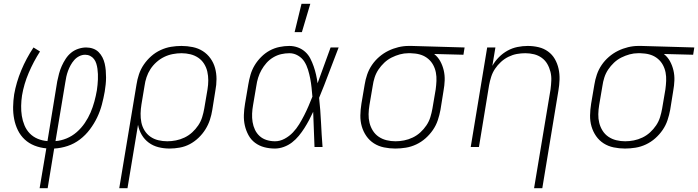

<svg xmlns="http://www.w3.org/2000/svg" viewBox="-20 -768 3647 1003"><path d="M187 215 222 7Q189 4 160 -7.5Q131 -19 109 -39.5Q87 -60 73.5 -87.5Q60 -115 54 -146Q48 -177 48.5 -209.5Q49 -242 54 -275Q65 -338 91 -400.5Q117 -463 155 -520L189 -499Q155 -446 130 -387.5Q105 -329 95 -269Q91 -242 90.5 -215Q90 -188 94 -162.5Q98 -137 108 -113Q118 -89 135.5 -71Q153 -53 177 -43Q201 -33 228 -31L279 -343Q283 -363 288.5 -383.5Q294 -404 302.5 -423Q311 -442 323 -460.5Q335 -479 351.5 -492.5Q368 -506 389 -513Q410 -520 430 -520Q449 -520 466 -514Q483 -508 495 -496Q507 -484 515 -468.5Q523 -453 527 -435.5Q531 -418 532.5 -400Q534 -382 534 -363.5Q534 -345 532 -326.5Q530 -308 527 -289Q521 -255 512 -221Q503 -187 487.5 -154.5Q472 -122 449.5 -92Q427 -62 397.5 -39.5Q368 -17 333.5 -5.5Q299 6 263 8L229 215ZM270 -31Q299 -33 328 -45Q357 -57 381 -78Q405 -99 423 -125.5Q441 -152 453 -180Q465 -208 473 -237.5Q481 -267 486 -296Q488 -310 489.5 -324.5Q491 -339 491.5 -353Q492 -367 491.5 -381Q491 -395 489 -409Q487 -423 483 -436Q479 -449 471 -459.5Q463 -470 451 -476Q439 -482 425 -482Q409 -482 394 -474.5Q379 -467 368 -454.5Q357 -442 349 -427.5Q341 -413 335.5 -398Q330 -383 326.5 -367.5Q323 -352 321 -337Z M603 215 693 -326Q697 -353 706 -380Q715 -407 731.5 -431Q748 -455 770 -474.5Q792 -494 819 -506.5Q846 -519 873.5 -523.5Q901 -528 928 -528Q958 -528 987 -522Q1016 -516 1039.5 -501Q1063 -486 1079.5 -463Q1096 -440 1103.5 -412.5Q1111 -385 1111 -355Q1111 -325 1105 -294L1089 -194Q1085 -168 1076.5 -142Q1068 -116 1053 -92Q1038 -68 1017 -48Q996 -28 971.5 -15Q947 -2 919.5 3Q892 8 866 8Q836 8 808 1Q780 -6 757.5 -22.5Q735 -39 720.5 -63.5Q706 -88 701 -116L646 215ZM854 -30Q876 -30 899 -34.5Q922 -39 944 -49.5Q966 -60 984 -76.5Q1002 -93 1015.5 -113Q1029 -133 1036 -155.5Q1043 -178 1047 -201L1064 -301Q1068 -325 1068 -348.5Q1068 -372 1063 -394Q1058 -416 1046 -435Q1034 -454 1015.5 -466.5Q997 -479 974.5 -484.5Q952 -490 928 -490Q906 -490 882.5 -485.5Q859 -481 837.5 -470.5Q816 -460 797.5 -443.5Q779 -427 766 -407Q753 -387 745.5 -364.5Q738 -342 735 -319L719 -223Q715 -199 714.5 -175Q714 -151 718.5 -128.5Q723 -106 735 -86.5Q747 -67 765.5 -54Q784 -41 807 -35.5Q830 -30 854 -30Z M1416 8Q1387 8 1360.5 1Q1334 -6 1312.5 -22Q1291 -38 1278 -62Q1265 -86 1259 -112.5Q1253 -139 1254 -168Q1255 -197 1260 -226L1277 -326Q1281 -351 1288.5 -377Q1296 -403 1310 -426.5Q1324 -450 1344.5 -470.5Q1365 -491 1389 -504Q1413 -517 1439.5 -522.5Q1466 -528 1491 -528Q1515 -528 1536.5 -520Q1558 -512 1574.5 -497Q1591 -482 1601 -462.5Q1611 -443 1618.5 -421.5Q1626 -400 1631 -378Q1636 -356 1639 -333Q1656 -380 1673 -426.5Q1690 -473 1707 -520H1749Q1723 -454 1698.5 -388Q1674 -322 1647 -257Q1654 -193 1657 -128.5Q1660 -64 1665 0H1623Q1621 -46 1619.5 -92Q1618 -138 1616 -184Q1606 -162 1594.5 -140.5Q1583 -119 1570 -98.5Q1557 -78 1541 -58.5Q1525 -39 1505.5 -24Q1486 -9 1462.5 -0.5Q1439 8 1416 8ZM1417 -30Q1442 -30 1466.5 -43Q1491 -56 1510 -76Q1529 -96 1543 -119Q1557 -142 1569 -165.5Q1581 -189 1591.5 -213.5Q1602 -238 1612 -263Q1610 -287 1607.5 -311Q1605 -335 1600.5 -358Q1596 -381 1589 -404Q1582 -427 1570 -446Q1558 -465 1537 -477.5Q1516 -490 1492 -490Q1470 -490 1448.5 -485Q1427 -480 1407 -468Q1387 -456 1372 -439Q1357 -422 1346 -402.5Q1335 -383 1328.5 -362Q1322 -341 1319 -319L1302 -219Q1298 -197 1297 -174.5Q1296 -152 1299.5 -130.5Q1303 -109 1312 -90Q1321 -71 1336.5 -57Q1352 -43 1373 -36.5Q1394 -30 1417 -30ZM1519 -600 1555 -748H1601L1557 -600Z M2045 8Q2015 8 1986 2Q1957 -4 1933.5 -19Q1910 -34 1894 -57Q1878 -80 1870 -107.5Q1862 -135 1862.5 -165Q1863 -195 1868 -226L1885 -326Q1889 -352 1898 -378.5Q1907 -405 1923 -428.5Q1939 -452 1961 -471Q1983 -490 2008.5 -502.5Q2034 -515 2061 -521.5Q2088 -528 2114 -528H2131L2407 -520L2401 -482L2248 -486Q2268 -470 2280 -448Q2292 -426 2298 -400.5Q2304 -375 2303 -348Q2302 -321 2297 -294L2281 -194Q2276 -167 2267 -140Q2258 -113 2241.5 -89Q2225 -65 2203 -45.5Q2181 -26 2154.5 -13.5Q2128 -1 2100 3.5Q2072 8 2045 8ZM2046 -30Q2068 -30 2091 -34.5Q2114 -39 2136 -49.5Q2158 -60 2176 -76.5Q2194 -93 2207.5 -113Q2221 -133 2228 -155.5Q2235 -178 2239 -201L2256 -301Q2259 -323 2260 -345.5Q2261 -368 2257 -389Q2253 -410 2243 -428.5Q2233 -447 2217 -460.5Q2201 -474 2181 -481Q2161 -488 2138 -489L2125 -490H2113Q2091 -490 2069 -484Q2047 -478 2026 -467.5Q2005 -457 1987.5 -440.5Q1970 -424 1957 -404.5Q1944 -385 1937 -363Q1930 -341 1927 -319L1910 -219Q1906 -195 1905.5 -171.5Q1905 -148 1910.5 -126Q1916 -104 1928 -85Q1940 -66 1958.5 -53.5Q1977 -41 1999.5 -35.5Q2022 -30 2046 -30Z M2770 215 2856 -301Q2859 -324 2860 -347.5Q2861 -371 2855.5 -393Q2850 -415 2839 -434Q2828 -453 2810 -466Q2792 -479 2770 -484.5Q2748 -490 2724 -490Q2702 -490 2680 -486Q2658 -482 2636.5 -471.5Q2615 -461 2597 -444.5Q2579 -428 2566 -408.5Q2553 -389 2546 -367Q2539 -345 2535 -323L2482 0H2439L2525 -520H2568L2552 -424Q2566 -449 2586.5 -469.5Q2607 -490 2631.5 -503.5Q2656 -517 2683 -522.5Q2710 -528 2737 -528Q2766 -528 2793.5 -521.5Q2821 -515 2843 -499Q2865 -483 2878.5 -459.5Q2892 -436 2898 -408.5Q2904 -381 2903 -352Q2902 -323 2897 -294L2813 215Z M3245 8Q3215 8 3186 2Q3157 -4 3133.5 -19Q3110 -34 3094 -57Q3078 -80 3070 -107.5Q3062 -135 3062.5 -165Q3063 -195 3068 -226L3085 -326Q3089 -352 3098 -378.5Q3107 -405 3123 -428.5Q3139 -452 3161 -471Q3183 -490 3208.5 -502.5Q3234 -515 3261 -521.5Q3288 -528 3314 -528H3331L3607 -520L3601 -482L3448 -486Q3468 -470 3480 -448Q3492 -426 3498 -400.5Q3504 -375 3503 -348Q3502 -321 3497 -294L3481 -194Q3476 -167 3467 -140Q3458 -113 3441.5 -89Q3425 -65 3403 -45.5Q3381 -26 3354.5 -13.5Q3328 -1 3300 3.5Q3272 8 3245 8ZM3246 -30Q3268 -30 3291 -34.5Q3314 -39 3336 -49.5Q3358 -60 3376 -76.5Q3394 -93 3407.5 -113Q3421 -133 3428 -155.5Q3435 -178 3439 -201L3456 -301Q3459 -323 3460 -345.5Q3461 -368 3457 -389Q3453 -410 3443 -428.5Q3433 -447 3417 -460.5Q3401 -474 3381 -481Q3361 -488 3338 -489L3325 -490H3313Q3291 -490 3269 -484Q3247 -478 3226 -467.5Q3205 -457 3187.5 -440.5Q3170 -424 3157 -404.5Q3144 -385 3137 -363Q3130 -341 3127 -319L3110 -219Q3106 -195 3105.5 -171.5Q3105 -148 3110.5 -126Q3116 -104 3128 -85Q3140 -66 3158.5 -53.5Q3177 -41 3199.5 -35.5Q3222 -30 3246 -30Z"/></svg>

Font: Iosevka Extralight Extended
Style: Italic
Weight: 200
Width: 7
Italic angle: -9°
Monospace: yes
Designer: Belleve Invis
Foundry: Belleve Invis
Version: Version 32.5.0; ttfautohint (v1.8.4)